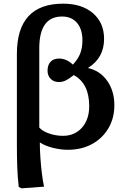

<svg xmlns="http://www.w3.org/2000/svg" viewBox="-20 -802 683 1046"><path d="M96 224 82 216Q76 163 74 108Q72 53 72 -15V-508Q72 -782 324 -782Q426 -782 486.5 -730Q547 -678 547 -590Q547 -487 461 -433V-431Q526 -416 564.5 -361Q603 -306 603 -229Q603 -158 570.5 -103Q538 -48 481 -17Q424 14 350 14Q309 14 266.5 3Q224 -8 199 -25H197Q197 12 200 56Q203 100 208 141.5Q213 183 220 215ZM323 -62Q387 -62 426.5 -106.5Q466 -151 466 -224Q466 -347 382 -393Q354 -371 336.5 -363Q319 -355 302 -355Q273 -355 256 -372.5Q239 -390 239 -417Q239 -448 255.5 -465.5Q272 -483 302 -483Q342 -483 377 -450Q405 -480 417 -510.5Q429 -541 429 -583Q429 -643 399.5 -677.5Q370 -712 318 -712Q194 -712 194 -539V-107Q213 -86 249.5 -74Q286 -62 323 -62Z"/></svg>

Font: Literata 12pt SemiBold
Style: Regular
Weight: 600
Designer: Latin by Veronika Burian and Jose Scaglione. Greek by Irene Vlachou. Cyrillic by Vera Evstafieva.
Foundry: TypeTogether
Version: Version 3.002